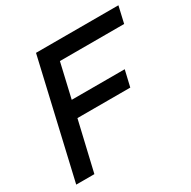

<svg xmlns="http://www.w3.org/2000/svg" viewBox="-157 -856 1001 1007"><g transform="rotate(-30 343.0 -352.0)"><path d="M663 -604H274L226 -397H547L524 -299H204L134 0H24L187 -704H686Z"/></g></svg>

Font: Prodigy Sans Medium
Style: Italic
Weight: 500
Italic angle: -13°
Designer: Wei Huang
Foundry: Wei Huang
Version: Version 1.003; ttfautohint (v1.8.3)